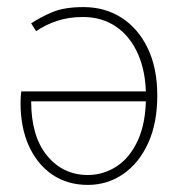

<svg xmlns="http://www.w3.org/2000/svg" viewBox="-20 -510 518 542"><path d="M228 12Q171 12 128.5 -16.5Q86 -45 62 -97Q38 -149 38 -220Q38 -228 38.5 -235.5Q39 -243 40 -252H408V-224H68Q68 -125 113 -70.5Q158 -16 228 -16Q272 -16 309.5 -40.5Q347 -65 369.5 -114.5Q392 -164 392 -238Q392 -306 370 -356.5Q348 -407 308 -434.5Q268 -462 214 -462Q174 -462 141 -451Q108 -440 82 -422L68 -444Q95 -462 128.5 -476Q162 -490 216 -490Q276 -490 323 -460Q370 -430 397 -374Q424 -318 424 -240Q424 -162 398 -105.5Q372 -49 327.5 -18.5Q283 12 228 12Z"/></svg>

Font: SourceSans3VF
Style: Regular
Weight: 200
Designer: Paul D. Hunt
Foundry: Adobe
Version: Version 3.052;hotconv 1.1.0;makeotfexe 2.6.0